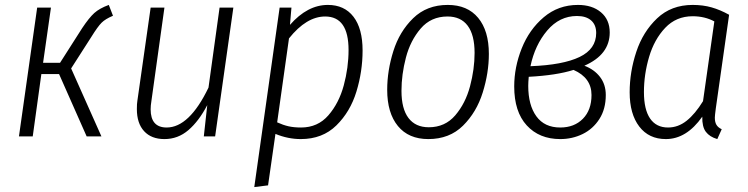

<svg xmlns="http://www.w3.org/2000/svg" viewBox="-20 -554 3039 780"><path d="M439 -490Q408 -477 392.5 -461.5Q377 -446 351 -404L269 -276L392 0H332L220 -253H148L113 0H57L131 -523H187L155 -299H224L314 -440Q342 -482 363 -501Q384 -520 422 -534Z M536 -111Q536 -133 538 -144L592 -523H648L595 -143Q592 -125 592 -110Q592 -36 657 -36Q749 -36 827 -198L872 -523H928L854 0H808L822 -127Q788 -62 745.5 -25.5Q703 11 648 11Q595 11 565.5 -21Q536 -53 536 -111Z M1116 -523H1164L1158 -453Q1229 -534 1312 -534Q1379 -534 1416 -486Q1453 -438 1453 -349Q1453 -264 1428 -182Q1403 -100 1346.5 -44.5Q1290 11 1202 11Q1150 11 1099 -10L1069 199L1013 206ZM1396 -351Q1396 -487 1301 -487Q1225 -487 1154 -398L1106 -57Q1130 -46 1152 -41Q1174 -36 1203 -36Q1271 -36 1314 -85.5Q1357 -135 1376.5 -207Q1396 -279 1396 -351Z M1553 -189Q1553 -267 1578 -346.5Q1603 -426 1658.5 -480Q1714 -534 1799 -534Q1879 -534 1922.5 -481.5Q1966 -429 1966 -335Q1966 -258 1941 -178Q1916 -98 1861 -43.5Q1806 11 1720 11Q1640 11 1596.5 -42Q1553 -95 1553 -189ZM1908 -339Q1908 -412 1880 -449.5Q1852 -487 1798 -487Q1731 -487 1689 -438Q1647 -389 1629 -320Q1611 -251 1611 -185Q1611 -112 1639.5 -74.5Q1668 -37 1722 -37Q1788 -37 1829.5 -85.5Q1871 -134 1889.5 -203.5Q1908 -273 1908 -339Z M2457 -422Q2457 -332 2354 -287Q2394 -272 2417.5 -241.5Q2441 -211 2441 -168Q2441 -111 2415 -70.5Q2389 -30 2347 -9.5Q2305 11 2256 11Q2171 11 2120 -44.5Q2069 -100 2069 -203Q2069 -281 2099.5 -357.5Q2130 -434 2189 -484Q2248 -534 2328 -534Q2386 -534 2421.5 -504Q2457 -474 2457 -422ZM2135 -285Q2267 -290 2334.5 -322.5Q2402 -355 2402 -420Q2402 -453 2381.5 -471Q2361 -489 2324 -489Q2253 -489 2203 -430Q2153 -371 2135 -285ZM2128 -242Q2126 -220 2126 -205Q2126 -127 2159 -81.5Q2192 -36 2256 -36Q2313 -36 2348 -71.5Q2383 -107 2383 -168Q2383 -238 2310 -270Q2241 -248 2128 -242Z M2942 -494 2888 -114Q2884 -84 2884 -76Q2884 -58 2890.5 -47Q2897 -36 2912 -29L2894 11Q2863 2 2847.5 -18.5Q2832 -39 2833 -80Q2769 11 2685 11Q2616 11 2577 -40Q2538 -91 2538 -179Q2538 -262 2565 -343.5Q2592 -425 2649.5 -479.5Q2707 -534 2794 -534Q2836 -534 2871 -524Q2906 -514 2942 -494ZM2596 -180Q2596 -109 2621 -72.5Q2646 -36 2694 -36Q2735 -36 2769.5 -63.5Q2804 -91 2836 -143L2882 -467Q2843 -488 2794 -488Q2727 -488 2682.5 -441Q2638 -394 2617 -323Q2596 -252 2596 -180Z"/></svg>

Font: Fira Sans Condensed Light
Style: Italic
Weight: 300
Width: 3
Italic angle: -8°
Designer: Carrois Corporate & Edenspiekermann AG
Foundry: Carrois Corporate GbR & Edenspiekermann AG
Version: Version 4.203